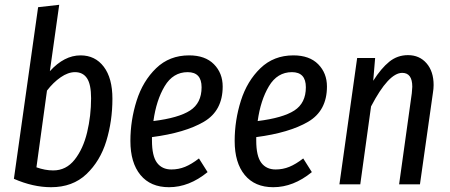

<svg xmlns="http://www.w3.org/2000/svg" viewBox="-20 -769 1877 801"><path d="M449 -357Q449 -264 423.5 -180.5Q398 -97 340.5 -42.5Q283 12 193 12Q118 12 38 -23L139 -739L227 -749L188 -472Q248 -538 316 -538Q377 -538 413 -490.5Q449 -443 449 -357ZM176 -391 132 -71Q168 -58 202 -58Q256 -58 291.5 -103Q327 -148 343.5 -217Q360 -286 360 -359Q360 -417 343 -442.5Q326 -468 293 -468Q264 -468 233 -446.5Q202 -425 176 -391Z M614 -197V-183Q614 -118 635 -90Q656 -62 695 -62Q725 -62 752 -73Q779 -84 810 -108L846 -51Q769 12 685 12Q608 12 566 -39Q524 -90 524 -181Q524 -267 550 -349Q576 -431 631.5 -484.5Q687 -538 769 -538Q836 -538 872.5 -501Q909 -464 909 -408Q909 -307 830.5 -261Q752 -215 614 -197ZM620 -264Q725 -277 773 -308Q821 -339 821 -405Q821 -468 763 -468Q702 -468 667 -409.5Q632 -351 620 -264Z M1049 -197V-183Q1049 -118 1070 -90Q1091 -62 1130 -62Q1160 -62 1187 -73Q1214 -84 1245 -108L1281 -51Q1204 12 1120 12Q1043 12 1001 -39Q959 -90 959 -181Q959 -267 985 -349Q1011 -431 1066.5 -484.5Q1122 -538 1204 -538Q1271 -538 1307.5 -501Q1344 -464 1344 -408Q1344 -307 1265.5 -261Q1187 -215 1049 -197ZM1055 -264Q1160 -277 1208 -308Q1256 -339 1256 -405Q1256 -468 1198 -468Q1137 -468 1102 -409.5Q1067 -351 1055 -264Z M1789 -414Q1789 -399 1786 -381L1732 0H1645L1698 -380Q1700 -400 1700 -407Q1700 -465 1658 -465Q1601 -465 1528 -325L1483 0H1396L1470 -527H1545L1537 -432Q1570 -484 1604 -511.5Q1638 -539 1682 -539Q1730 -539 1759.5 -505Q1789 -471 1789 -414Z"/></svg>

Font: Fira Sans Extra Condensed
Style: Italic
Weight: 400
Width: 3
Italic angle: -8°
Designer: Carrois Corporate & Edenspiekermann AG
Foundry: Carrois Corporate GbR & Edenspiekermann AG
Version: Version 4.203